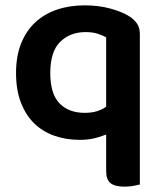

<svg xmlns="http://www.w3.org/2000/svg" viewBox="-20 -508 607 718"><path d="M503 182Q495 184 479.5 187Q464 190 446 190Q410 190 393.5 177Q377 164 377 131V-5Q358 3 333.5 9Q309 15 279 15Q227 15 183 -0.5Q139 -16 107.5 -47Q76 -78 58 -125Q40 -172 40 -235Q40 -298 59 -345.5Q78 -393 112 -424.5Q146 -456 193 -472Q240 -488 297 -488Q350 -488 394.5 -475.5Q439 -463 465 -446Q482 -435 492.5 -419.5Q503 -404 503 -381ZM377 -109V-368Q364 -376 345 -382Q326 -388 300 -388Q242 -388 205 -351.5Q168 -315 168 -235Q168 -157 202.5 -121.5Q237 -86 297 -86Q322 -86 342 -92Q362 -98 377 -109Z"/></svg>

Font: Baloo 2 Latin SemiBold
Style: Regular
Weight: 400
Designer: Sarang Kulkarni and Ek Type
Foundry: Ek Type
Version: Version 1.001